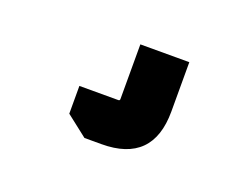

<svg xmlns="http://www.w3.org/2000/svg" viewBox="-55 -175 610 468"><g transform="rotate(20 250.0 58.5)"><path d="M137 74H238Q242 74 242 70V-72H369V56Q369 189 236 189H192L137 146Z"/></g></svg>

Font: Oxanium ExtraLight ExtraBold
Style: Regular
Weight: 800
Version: Version 2.000